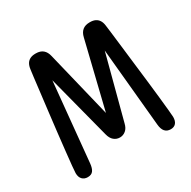

<svg xmlns="http://www.w3.org/2000/svg" viewBox="-144 -768 908 913"><g transform="rotate(-30 309.5 -311.0)"><path d="M86 5Q67.5 5 56.2 -6.8Q45 -18.5 45 -40.5Q45 -48.5 48 -79.2Q51 -110 56 -155.5Q61 -201 67 -254Q73 -307 79.5 -360Q86 -413 91.5 -459.2Q97 -505.5 100.8 -536.8Q104.5 -568 106 -577Q108.5 -594.5 115.5 -605.8Q122.5 -617 134.5 -622.8Q146.5 -628.5 163 -628.5H165.5Q190 -628.5 204.5 -616.2Q219 -604 224.5 -580L313 -216.5L401.5 -580Q407 -604.5 421.8 -616.5Q436.5 -628.5 461 -628.5H463Q479.5 -628.5 491.5 -622.8Q503.5 -617 510.8 -605.5Q518 -594 520 -577Q521.5 -568 525.2 -536.2Q529 -504.5 534.5 -458Q540 -411.5 546.2 -358Q552.5 -304.5 558.8 -251.2Q565 -198 569.8 -152.8Q574.5 -107.5 577.5 -77.2Q580.5 -47 580.5 -40.5Q580.5 -18.5 570.5 -6.8Q560.5 5 542 5Q501.5 5 497 -46.5L456.5 -476.5L365 -129.5Q359.5 -105.5 345.2 -93.8Q331 -82 313 -82Q294.5 -82 280.5 -93.8Q266.5 -105.5 260.5 -129.5L170 -478.5L128 -46.5Q125.5 -20.5 116 -7.8Q106.5 5 86 5Z"/></g></svg>

Font: Sono Monospace
Style: Regular
Weight: 400
Designer: Tyler Finck
Foundry: Tyler Finck
Version: Version 2.112